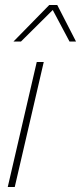

<svg xmlns="http://www.w3.org/2000/svg" viewBox="-20 -748 324 768"><path d="M155 -500 39 0H11L127 -500ZM34 -582 177 -728H209L284 -582H258L191 -708L64 -582Z"/></svg>

Font: Prodigy Sans ExtraLight
Style: Italic
Weight: 200
Italic angle: -13°
Designer: Wei Huang
Foundry: Wei Huang
Version: Version 1.003; ttfautohint (v1.8.3)